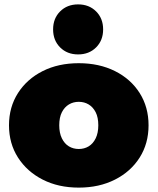

<svg xmlns="http://www.w3.org/2000/svg" viewBox="-20 -845 718 875"><path d="M339 10Q246 10 174.5 -26.5Q103 -63 62 -127Q21 -191 21 -274Q21 -357 62 -421Q103 -485 174.5 -521Q246 -557 339 -557Q432 -557 504 -521Q576 -485 616.5 -421Q657 -357 657 -274Q657 -191 616.5 -127Q576 -63 504 -26.5Q432 10 339 10ZM339 -166Q364 -166 384 -178Q404 -190 416 -214.5Q428 -239 428 -274Q428 -310 416 -333.5Q404 -357 384 -369Q364 -381 339 -381Q314 -381 294 -369Q274 -357 262 -333.5Q250 -310 250 -274Q250 -239 262 -214.5Q274 -190 294 -178Q314 -166 339 -166ZM336 -597Q286 -597 254 -629Q222 -661 222 -711Q222 -761 254 -793Q286 -825 336 -825Q386 -825 418 -793Q450 -761 450 -711Q450 -661 418 -629Q386 -597 336 -597Z"/></svg>

Font: Montserrat Thin Black
Style: Regular
Weight: 900
Version: Version 9.000